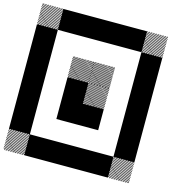

<svg xmlns="http://www.w3.org/2000/svg" viewBox="-157 -990 1479 1479"><g transform="rotate(15 583.0 -250.0)"><path d="M1000.8 177.5 989.2 165.8H995L1000.8 171.7ZM1000.8 191.7 975 165.8H980.8L1000.8 185.8ZM1000.8 205.8 960.8 165.8H966.7L1000.8 200ZM1000.8 220 946.7 165.8H952.5L1000.8 214.2ZM1000.8 234.2 932.5 165.8H938.3L1000.8 228.3ZM1000.8 248.3 918.3 165.8H924.2L1000.8 242.5ZM1000.8 262.5 904.2 165.8H910L1000.8 256.7ZM1000.8 276.7 890 165.8H895.8L1000.8 270.8ZM1000.8 290.8 875.8 165.8H881.7L1000.8 285ZM1000.8 305 861.7 165.8H867.5L1000.8 299.2ZM1000.8 319.2 847.5 165.8H853.3L1000.8 313.3ZM1000.8 333.3 833.3 165.8H839.2L1000.8 327.5ZM987.5 334.2 832.5 179.2V173.3L993.3 334.2ZM973.3 334.2 832.5 193.3V187.5L979.2 334.2ZM959.2 334.2 832.5 207.5V201.7L965 334.2ZM945 334.2 832.5 221.7V215.8L950.8 334.2ZM930 334.2 832.5 236.7V230L936.7 334.2ZM916.7 334.2 832.5 250V244.2L922.5 334.2ZM902.5 334.2 832.5 264.2V258.3L908.3 334.2ZM888.3 334.2 832.5 278.3V272.5L894.2 334.2ZM874.2 334.2 832.5 292.5V286.7L880 334.2ZM860 334.2 832.5 306.7V300.8L865.8 334.2ZM845.8 334.2 832.5 320.8V315L851.7 334.2ZM167.5 177.5 155.8 165.8H161.7L167.5 171.7ZM167.5 191.7 141.7 165.8H147.5L167.5 185.8ZM167.5 205.8 127.5 165.8H133.3L167.5 200ZM167.5 220 113.3 165.8H119.2L167.5 214.2ZM167.5 234.2 99.2 165.8H105L167.5 228.3ZM167.5 248.3 85 165.8H90.8L167.5 242.5ZM167.5 262.5 70.8 165.8H76.7L167.5 256.7ZM167.5 276.7 56.7 165.8H62.5L167.5 270.8ZM167.5 290.8 42.5 165.8H48.3L167.5 285ZM167.5 305 28.3 165.8H34.2L167.5 299.2ZM167.5 319.2 14.2 165.8H20L167.5 313.3ZM167.5 333.3 0 165.8H5.8L167.5 327.5ZM154.2 334.2 -0.8 179.2V173.3L160 334.2ZM140 334.2 -0.8 193.3V187.5L145.8 334.2ZM125.8 334.2 -0.8 207.5V201.7L131.7 334.2ZM111.7 334.2 -0.8 221.7V215.8L117.5 334.2ZM96.7 334.2 -0.8 236.7V230L103.3 334.2ZM83.3 334.2 -0.8 250V244.2L89.2 334.2ZM69.2 334.2 -0.8 264.2V258.3L75 334.2ZM55 334.2 -0.8 278.3V272.5L60.8 334.2ZM40.8 334.2 -0.8 292.5V286.7L46.7 334.2ZM26.7 334.2 -0.8 306.7V300.8L32.5 334.2ZM12.5 334.2 -0.8 320.8V315L18.3 334.2ZM667.5 -321.7 655 -334.2H660.8L667.5 -327.5ZM667.5 -309.2 642.5 -334.2H648.3L667.5 -315ZM667.5 -296.7 630 -334.2H635.8L667.5 -302.5ZM667.5 -284.2 617.5 -334.2H623.3L667.5 -290ZM667.5 -271.7 605 -334.2H610.8L667.5 -277.5ZM667.5 -259.2 592.5 -334.2H597.5L667.5 -264.2ZM667.5 -246.7 580 -334.2H585.8L667.5 -252.5ZM667.5 -234.2 567.5 -334.2H573.3L667.5 -240ZM667.5 -221.7 555 -334.2H560.8L667.5 -227.5ZM667.5 -209.2 542.5 -334.2H548.3L667.5 -215ZM667.5 -196.7 530 -334.2H535.8L667.5 -202.5ZM667.5 -184.2 517.5 -334.2H523.3L667.5 -190ZM667.5 -171.7 505 -334.2H510.8L667.5 -177.5ZM660.8 -165.8 499.2 -327.5V-333.3L666.7 -165.8ZM648.3 -165.8 499.2 -315V-320.8L654.2 -165.8ZM635.8 -165.8 499.2 -302.5V-308.3L641.7 -165.8ZM623.3 -165.8 499.2 -290V-295.8L629.2 -165.8ZM610.8 -165.8 499.2 -277.5V-283.3L616.7 -165.8ZM597.5 -165.8 499.2 -264.2V-270.8L604.2 -165.8ZM585.8 -165.8 499.2 -252.5V-258.3L591.7 -165.8ZM573.3 -165.8 499.2 -240V-245.8L579.2 -165.8ZM560.8 -165.8 499.2 -227.5V-233.3L566.7 -165.8ZM548.3 -165.8 499.2 -215V-220.8L554.2 -165.8ZM535.8 -165.8 499.2 -202.5V-208.3L541.7 -165.8ZM523.3 -165.8 499.2 -190V-195.8L529.2 -165.8ZM510.8 -165.8 499.2 -177.5V-183.3L516.7 -165.8ZM667.5 -488.3 655 -500.8H660.8L667.5 -494.2ZM667.5 -475.8 642.5 -500.8H648.3L667.5 -481.7ZM667.5 -463.3 630 -500.8H635.8L667.5 -469.2ZM667.5 -450.8 617.5 -500.8H623.3L667.5 -456.7ZM667.5 -438.3 605 -500.8H610.8L667.5 -444.2ZM667.5 -425.8 592.5 -500.8H597.5L667.5 -430.8ZM667.5 -413.3 580 -500.8H585.8L667.5 -419.2ZM667.5 -400.8 567.5 -500.8H573.3L667.5 -406.7ZM667.5 -388.3 555 -500.8H560.8L667.5 -394.2ZM667.5 -375.8 542.5 -500.8H548.3L667.5 -381.7ZM667.5 -363.3 530 -500.8H535.8L667.5 -369.2ZM667.5 -350.8 517.5 -500.8H523.3L667.5 -356.7ZM667.5 -338.3 505 -500.8H510.8L667.5 -344.2ZM660.8 -332.5 499.2 -494.2V-500L666.7 -332.5ZM648.3 -332.5 499.2 -481.7V-487.5L654.2 -332.5ZM635.8 -332.5 499.2 -469.2V-475L641.7 -332.5ZM623.3 -332.5 499.2 -456.7V-462.5L629.2 -332.5ZM610.8 -332.5 499.2 -444.2V-450L616.7 -332.5ZM597.5 -332.5 499.2 -430.8V-437.5L604.2 -332.5ZM585.8 -332.5 499.2 -419.2V-425L591.7 -332.5ZM573.3 -332.5 499.2 -406.7V-412.5L579.2 -332.5ZM560.8 -332.5 499.2 -394.2V-400L566.7 -332.5ZM548.3 -332.5 499.2 -381.7V-387.5L554.2 -332.5ZM535.8 -332.5 499.2 -369.2V-375L541.7 -332.5ZM523.3 -332.5 499.2 -356.7V-362.5L529.2 -332.5ZM510.8 -332.5 499.2 -344.2V-350L516.7 -332.5ZM500.8 -488.3 488.3 -500.8H494.2L500.8 -494.2ZM500.8 -475.8 475.8 -500.8H481.7L500.8 -481.7ZM500.8 -463.3 463.3 -500.8H469.2L500.8 -469.2ZM500.8 -450.8 450.8 -500.8H456.7L500.8 -456.7ZM500.8 -438.3 438.3 -500.8H444.2L500.8 -444.2ZM500.8 -425.8 425.8 -500.8H430.8L500.8 -430.8ZM500.8 -413.3 413.3 -500.8H419.2L500.8 -419.2ZM500.8 -400.8 400.8 -500.8H406.7L500.8 -406.7ZM500.8 -388.3 388.3 -500.8H394.2L500.8 -394.2ZM500.8 -375.8 375.8 -500.8H381.7L500.8 -381.7ZM500.8 -363.3 363.3 -500.8H369.2L500.8 -369.2ZM500.8 -350.8 350.8 -500.8H356.7L500.8 -356.7ZM500.8 -338.3 338.3 -500.8H344.2L500.8 -344.2ZM494.2 -332.5 332.5 -494.2V-500L500 -332.5ZM481.7 -332.5 332.5 -481.7V-487.5L487.5 -332.5ZM469.2 -332.5 332.5 -469.2V-475L475 -332.5ZM456.7 -332.5 332.5 -456.7V-462.5L462.5 -332.5ZM444.2 -332.5 332.5 -444.2V-450L450 -332.5ZM430.8 -332.5 332.5 -430.8V-437.5L437.5 -332.5ZM419.2 -332.5 332.5 -419.2V-425L425 -332.5ZM406.7 -332.5 332.5 -406.7V-412.5L412.5 -332.5ZM394.2 -332.5 332.5 -394.2V-400L400 -332.5ZM381.7 -332.5 332.5 -381.7V-387.5L387.5 -332.5ZM369.2 -332.5 332.5 -369.2V-375L375 -332.5ZM356.7 -332.5 332.5 -356.7V-362.5L362.5 -332.5ZM344.2 -332.5 332.5 -344.2V-350L350 -332.5ZM1000.8 -822.5 989.2 -834.2H995L1000.8 -828.3ZM1000.8 -808.3 975 -834.2H980.8L1000.8 -814.2ZM1000.8 -794.2 960.8 -834.2H966.7L1000.8 -800ZM1000.8 -780 946.7 -834.2H952.5L1000.8 -785.8ZM1000.8 -765.8 932.5 -834.2H938.3L1000.8 -771.7ZM1000.8 -751.7 918.3 -834.2H924.2L1000.8 -757.5ZM1000.8 -737.5 904.2 -834.2H910L1000.8 -743.3ZM1000.8 -723.3 890 -834.2H895.8L1000.8 -729.2ZM1000.8 -709.2 875.8 -834.2H881.7L1000.8 -715ZM1000.8 -695 861.7 -834.2H867.5L1000.8 -700.8ZM1000.8 -680.8 847.5 -834.2H853.3L1000.8 -686.7ZM1000.8 -666.7 833.3 -834.2H839.2L1000.8 -672.5ZM987.5 -665.8 832.5 -820.8V-826.7L993.3 -665.8ZM973.3 -665.8 832.5 -806.7V-812.5L979.2 -665.8ZM959.2 -665.8 832.5 -792.5V-798.3L965 -665.8ZM945 -665.8 832.5 -778.3V-784.2L950.8 -665.8ZM930 -665.8 832.5 -763.3V-770L936.7 -665.8ZM916.7 -665.8 832.5 -750V-755.8L922.5 -665.8ZM902.5 -665.8 832.5 -735.8V-741.7L908.3 -665.8ZM888.3 -665.8 832.5 -721.7V-727.5L894.2 -665.8ZM874.2 -665.8 832.5 -707.5V-713.3L880 -665.8ZM860 -665.8 832.5 -693.3V-699.2L865.8 -665.8ZM845.8 -665.8 832.5 -679.2V-685L851.7 -665.8ZM167.5 -822.5 155.8 -834.2H161.7L167.5 -828.3ZM167.5 -808.3 141.7 -834.2H147.5L167.5 -814.2ZM167.5 -794.2 127.5 -834.2H133.3L167.5 -800ZM167.5 -780 113.3 -834.2H119.2L167.5 -785.8ZM167.5 -765.8 99.2 -834.2H105L167.5 -771.7ZM167.5 -751.7 85 -834.2H90.8L167.5 -757.5ZM167.5 -737.5 70.8 -834.2H76.7L167.5 -743.3ZM167.5 -723.3 56.7 -834.2H62.5L167.5 -729.2ZM167.5 -709.2 42.5 -834.2H48.3L167.5 -715ZM167.5 -695 28.3 -834.2H34.2L167.5 -700.8ZM167.5 -680.8 14.2 -834.2H20L167.5 -686.7ZM167.5 -666.7 0 -834.2H5.8L167.5 -672.5ZM154.2 -665.8 -0.8 -820.8V-826.7L160 -665.8ZM140 -665.8 -0.8 -806.7V-812.5L145.8 -665.8ZM125.8 -665.8 -0.8 -792.5V-798.3L131.7 -665.8ZM111.7 -665.8 -0.8 -778.3V-784.2L117.5 -665.8ZM96.7 -665.8 -0.8 -763.3V-770L103.3 -665.8ZM83.3 -665.8 -0.8 -750V-755.8L89.2 -665.8ZM69.2 -665.8 -0.8 -735.8V-741.7L75 -665.8ZM55 -665.8 -0.8 -721.7V-727.5L60.8 -665.8ZM40.8 -665.8 -0.8 -707.5V-713.3L46.7 -665.8ZM26.7 -665.8 -0.8 -693.3V-699.2L32.5 -665.8ZM12.5 -665.8 -0.8 -679.2V-685L18.3 -665.8ZM666.7 166.7H833.3V333.3H666.7ZM500 166.7H833.3V333.3H500ZM333.3 166.7H666.7V333.3H333.3ZM166.7 166.7H500V333.3H166.7ZM833.3 0H1000V166.7H833.3ZM0 0H166.7V166.7H0ZM833.3 -166.7H1000V166.7H833.3ZM500 -166.7H666.7V0H500ZM333.3 -166.7H666.7V0H333.3ZM0 -166.7H166.7V166.7H0ZM833.3 -333.3H1000V0H833.3ZM333.3 -333.3H500V0H333.3ZM0 -333.3H166.7V0H0ZM833.3 -500H1000V-166.7H833.3ZM0 -500H166.7V-166.7H0ZM833.3 -666.7H1000V-333.3H833.3ZM0 -666.7H166.7V-333.3H0ZM666.7 -833.3H833.3V-666.7H666.7ZM500 -833.3H833.3V-666.7H500ZM333.3 -833.3H666.7V-666.7H333.3ZM166.7 -833.3H500V-666.7H166.7Z"/></g></svg>

Font: 0xA000-Pixelated
Style: Pixelated
Weight: 400
Version: Version 0.1